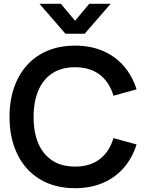

<svg xmlns="http://www.w3.org/2000/svg" viewBox="-20 -975 778 1010"><path d="M374.7 15Q268.4 15 190.5 -31.8Q112.6 -78.7 71.3 -163.6Q30 -248.5 30 -360Q30 -471.5 71.3 -556.4Q112.6 -641.3 190.5 -688.2Q268.4 -735 374.7 -735Q456.3 -735 521.3 -707.2Q586.3 -679.3 631.2 -627.6Q676.1 -575.9 698.3 -504.8L576.8 -471.5Q555.7 -543.2 504.5 -582.3Q453.3 -621.3 374.7 -621.3Q303.4 -621.3 254.7 -589.1Q206 -556.9 181.4 -498.4Q156.8 -439.9 156.7 -360Q156.5 -280.2 181.1 -221.7Q205.8 -163.1 254.5 -130.9Q303.3 -98.7 374.7 -98.7Q453.3 -98.7 504.5 -137.7Q555.7 -176.8 576.8 -248.5L698.3 -215.2Q676.1 -144.1 631.2 -92.4Q586.3 -40.7 521.3 -12.8Q456.3 15 374.7 15ZM187.7 -955H300.2L374.8 -865.8L449.5 -955H562L425.3 -797.5H324.3Z"/></svg>

Font: Hauora
Style: Regular
Weight: 400
Designer: Wayne Shih
Foundry: WCYS
Version: Version 1.001